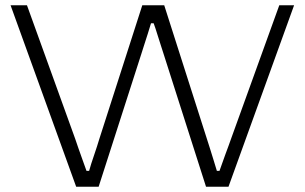

<svg xmlns="http://www.w3.org/2000/svg" viewBox="-20 -706 1152 726"><path d="M268 0 20 -686H82L264 -182Q269 -168 276.5 -145.5Q284 -123 292.5 -100.5Q301 -78 307 -60H317Q320 -72 325 -87Q330 -102 335.5 -118.5Q341 -135 346.5 -151.5Q352 -168 356 -182L518 -686H601L762 -182Q767 -168 773.5 -146Q780 -124 787.5 -101Q795 -78 800 -60H810Q815 -73 820.5 -89.5Q826 -106 832.5 -123Q839 -140 844.5 -155.5Q850 -171 854 -182L1036 -686H1092L844 0H759L598 -504Q595 -514 588.5 -533.5Q582 -553 575 -576Q568 -599 561 -618H551Q546 -601 539 -579Q532 -557 525.5 -537Q519 -517 515 -504L353 0Z"/></svg>

Font: Archivo Expanded Thin
Style: Regular
Weight: 250
Width: 7
Designer: Hector Gatti
Foundry: Omnibus-Type
Version: Version 2.001